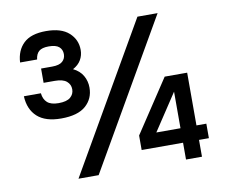

<svg xmlns="http://www.w3.org/2000/svg" viewBox="-78 -804 1056 900"><g transform="rotate(-10 450.0 -354.0)"><path d="M629 -700H725L321 0H225ZM540 -150 706 -401H813V-150H860V-81H813V-1H737V-81H540ZM737 -150V-324L622 -150ZM195 -292Q120 -292 81.5 -327Q43 -362 40 -425H121Q124 -396 141.5 -380.5Q159 -365 195 -365Q234 -365 251.5 -380Q269 -395 269 -418Q269 -441 251.5 -456Q234 -471 195 -471H142V-539H195Q229 -539 244 -552.5Q259 -566 259 -587Q259 -609 244 -622Q229 -635 195 -635Q163 -635 148.5 -622.5Q134 -610 131 -584H50Q53 -641 88 -674.5Q123 -708 195 -708Q267 -708 303.5 -675Q340 -642 340 -593Q340 -567 327.5 -545.5Q315 -524 289 -510Q320 -495 335 -469Q350 -443 350 -412Q350 -359 312 -325.5Q274 -292 195 -292Z"/></g></svg>

Font: PT Root UI Web Medium
Style: Regular
Weight: 500
Designer: Vitaly Kuzmin
Foundry: ParaType Ltd.
Version: Version 1.001W